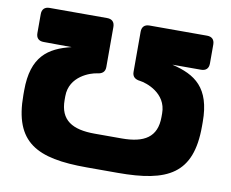

<svg xmlns="http://www.w3.org/2000/svg" viewBox="-82 -855 1172 976"><g transform="rotate(10 504.0 -367.0)"><path d="M394.5 -750H97.7C72.3 -750 58.6 -736.3 58.6 -710.9V-613.3C58.6 -587.9 72.3 -574.2 97.7 -574.2L242.2 -573.2C125 -544.9 43 -490.2 43 -314.5V-291C43 -45.9 166 15.6 423.8 15.6H584C841.8 15.6 964.8 -45.9 964.8 -291V-314.5C964.8 -491.2 882.3 -545.4 763.7 -573.7V-574.2H910.2C935.5 -574.2 949.2 -587.9 949.2 -613.3V-710.9C949.2 -736.3 935.5 -750 910.2 -750H613.3C587.9 -750 574.2 -736.3 574.2 -710.9V-503.9C574.2 -479 588.9 -467.3 614.7 -464.4C647 -460.4 753.9 -426.3 753.9 -321.8V-302.7C753.9 -198.2 689.5 -160.2 573.7 -160.2H434.1C318.4 -160.2 253.9 -198.2 253.9 -302.7V-321.8C253.9 -426.3 360.8 -460.4 393.1 -464.4C418.9 -467.3 433.6 -479 433.6 -503.9V-710.9C433.6 -736.3 419.9 -750 394.5 -750Z"/></g></svg>

Font: Gyrotrope Black
Style: Regular
Weight: 900
Designer: David Moles
Version: Version 1.003;Glyphs 3.3.1 (3343)